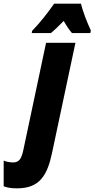

<svg xmlns="http://www.w3.org/2000/svg" viewBox="-145 -786 515 1046"><path d="M28 -606H132C150 -620 173 -642 202 -672C218 -644 233 -622 247 -606H347L350 -620C330 -662 305 -727 296 -766H150C112 -712 73 -662 30 -618ZM-51 240C70 240 113 170 139 45L266 -553H106L-18 32C-28 78 -40 99 -75 99C-87 99 -113 95 -125 89V229C-98 239 -75 240 -51 240Z"/></svg>

Font: Noto Sans UI Condensed Black
Style: Italic
Weight: 900
Width: 3
Italic angle: -192°
Designer: Monotype Design Team
Foundry: Monotype Imaging Inc.
Version: Version 1.901